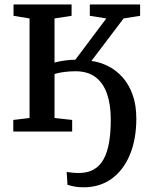

<svg xmlns="http://www.w3.org/2000/svg" viewBox="-20 -574 669 838"><path d="M344.5 243.5Q322 243.5 304 240Q286 236.5 274.5 232.5L271 176.5Q278.5 178 293.8 179.5Q309 181 324 181Q362 181 388.8 166Q415.5 151 432 121.2Q448.5 91.5 456 48Q463.5 4.5 463.5 -52Q463.5 -117 447.2 -164.2Q431 -211.5 397 -237.2Q363 -263 309.5 -263Q284.5 -263 259.8 -259.8Q235 -256.5 218 -251V-59L295 -50.5V0H38V-50.5L109 -59V-493.5L39 -505V-554.5H292.5V-505L218 -493.5V-301Q238.5 -306.5 262.2 -309.8Q286 -313 309 -313.5L444 -493.5L372 -505V-554.5H591.5V-505L519.5 -493.5L379 -308Q417 -303 452.2 -285.2Q487.5 -267.5 515.2 -236.2Q543 -205 559 -160.2Q575 -115.5 575 -56.5Q575 33 547.2 100.5Q519.5 168 467.8 205.8Q416 243.5 344.5 243.5Z"/></svg>

Font: Merriweather 20pt Medium
Style: Regular
Weight: 500
Version: Version 2.100